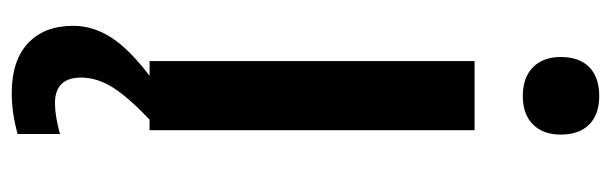

<svg xmlns="http://www.w3.org/2000/svg" viewBox="-368 -418 1016 319"><g transform="rotate(90 139.5 -259.0)"><path d="M196.8 -540V0H82V-540ZM75.2 -683.1Q75.2 -713.9 92 -730.5Q108.9 -747.1 140.1 -747.1Q170.4 -747.1 187.3 -730.5Q204.1 -713.9 204.1 -683.1Q204.1 -653.8 187.3 -637Q170.4 -620.1 140.1 -620.1Q109.4 -620.1 92.3 -637Q75.2 -653.8 75.2 -683.1ZM109.4 113.8Q109.4 157.2 152.3 157.2Q172.4 157.2 203.1 148.9V219.2Q168.5 229 135.3 229Q81.1 229 52.2 201.9Q23.4 174.8 23.4 127Q23.4 94.2 42.5 64.2Q61.5 34.2 106.4 0H179.2Q143.1 34.2 126.2 60.5Q109.4 86.9 109.4 113.8Z"/></g></svg>

Font: Open Sans
Style: SemiBold
Weight: 600
Foundry: Ascender Corporation
Version: Version 1.10